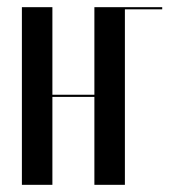

<svg xmlns="http://www.w3.org/2000/svg" viewBox="-20 -515 482 535"><path d="M41 -495V0H126V-245H243V0H328V-489H432V-495H243V-251H126V-495Z"/></svg>

Font: Moniqa SemBd Display
Style: Regular
Weight: 600
Designer: Rajesh Rajput
Foundry: Rajesh Rajput
Version: Version 1.000